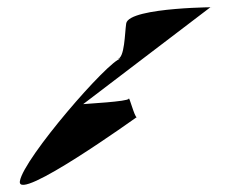

<svg xmlns="http://www.w3.org/2000/svg" viewBox="-20 -551 626 531"><path d="M35 -50C25 12 358 -227 358 -227C352 -227 337 -287 336 -278C335 -270 216 -264 210 -263L562 -531C607 -531 336 -533 329 -486C325 -460 325 -390 305 -388L314 -389C281 -385 45 -113 35 -50ZM303 -388H305Z"/></svg>

Font: Ampere
Style: SCIta
Weight: 400
Version: Version 1